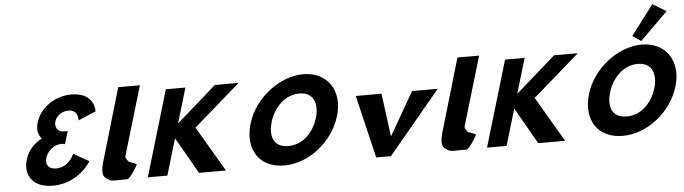

<svg xmlns="http://www.w3.org/2000/svg" viewBox="-57 -1304 5569 1563"><g transform="rotate(-5 2727.5 -523.0)"><path d="M573.4 -511.8C573.4 -511.8 583.1 -598.5 494.7 -598.5C449.6 -598.5 398.3 -566.2 384.9 -521.2C369.8 -470.2 400.3 -432.8 442.8 -432.8H477.6L446.5 -328.2C446.5 -328.2 434.4 -333.3 417.4 -333.3C361.3 -333.3 303.6 -290.8 285.6 -230.5C267.9 -171 300.5 -137.8 359.2 -137.8C464.6 -137.8 505.8 -244.9 505.8 -244.9L632.2 -172.7C632.2 -172.7 533.2 -0.1 317.3 -0.1C166.9 -0.1 85.8 -96.2 125.8 -230.5C147.8 -304.4 198.6 -358 262.9 -391.1C233.5 -420.9 222.9 -465.1 240.1 -522.9C275.5 -641.9 397.7 -726.9 531.2 -726.9C727.5 -726.9 717.4 -573 717.4 -573Z M918.7 -753H1095.7L928.4 -191C923.2 -173 935.8 -161.8 947.6 -145C954 -135.7 1009.3 -124 1014.1 -113C1014.1 -113 965.7 -21.3 930.6 0C846.5 0 806.3 4.3 789.4 -3C729.5 -28.9 717.6 -57.6 741.1 -148L740.6 -148L746.1 -166.5C749 -176.7 752.2 -187.5 755.8 -199L756.1 -200Z M1732.9 -0.9 1516.4 -369.8 1897.5 -702.1H1703.7L1377.9 -415.7L1463.2 -702.1H1303.4L1094.6 -0.9H1254.4L1343 -298.4L1512.8 -0.9Z M1966.2 -363.9C1905.2 -159.1 2004.1 -0.1 2211.5 -0.1C2412.9 -0.1 2611.5 -159.1 2672.5 -363.9C2733.5 -568.8 2622.5 -726.9 2427.9 -726.9C2234.9 -726.9 2027.2 -568.8 1966.2 -363.9ZM2138.7 -363.9C2169.9 -468.5 2258.8 -573 2382 -573C2506.1 -573 2531.1 -468.5 2500 -363.9C2468.9 -259.4 2385 -154.8 2257.5 -154.8C2126.6 -154.8 2107.6 -259.4 2138.7 -363.9Z M3048.8 -513H2838.8L2961 0H3081L3508.8 -513H3298.8L3095.6 -160Z M3690.7 -753H3867.7L3700.4 -191C3695.2 -173 3707.8 -161.8 3719.6 -145C3726 -135.7 3781.3 -124 3786.1 -113C3786.1 -113 3737.7 -21.3 3702.6 0C3618.5 0 3578.3 4.3 3561.4 -3C3501.5 -28.9 3489.6 -57.6 3513.1 -148L3512.6 -148L3518.1 -166.5C3521 -176.7 3524.2 -187.5 3527.8 -199L3528.1 -200Z M4504.9 -0.9 4288.4 -369.8 4669.5 -702.1H4475.7L4149.9 -415.7L4235.2 -702.1H4075.4L3866.6 -0.9H4026.4L4115 -298.4L4284.8 -0.9Z M5124 -803.2 5192.7 -756.1 5419.3 -980 5309 -1047.2ZM4731.7 -363.9C4670.7 -159.1 4769.6 -0.1 4977 -0.1C5178.4 -0.1 5377 -159.1 5438 -363.9C5499 -568.8 5388 -726.9 5193.4 -726.9C5000.4 -726.9 4792.7 -568.8 4731.7 -363.9ZM4904.2 -363.9C4935.4 -468.5 5024.3 -573 5147.5 -573C5271.6 -573 5296.6 -468.5 5265.5 -363.9C5234.4 -259.4 5150.5 -154.8 5023 -154.8C4892.1 -154.8 4873.1 -259.4 4904.2 -363.9Z"/></g></svg>

Font: Hussar
Style: BdOblThree
Weight: 700
Foundry: Cannot Into Space Fonts
Version: Version 2.00